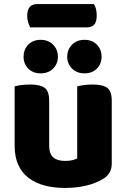

<svg xmlns="http://www.w3.org/2000/svg" viewBox="-20 -909 622 945"><path d="M128 -774Q124 -783 119 -798Q114 -813 114 -829Q114 -862 127 -875.5Q140 -889 163 -889H442Q449 -879 452.5 -864.5Q456 -850 456 -833Q456 -800 443 -787Q430 -774 407 -774ZM52 -484Q63 -487 83.5 -490Q104 -493 128 -493Q178 -493 200 -476.5Q222 -460 222 -413V-193Q222 -152 242 -134.5Q262 -117 300 -117Q323 -117 337.5 -121Q352 -125 360 -129V-484Q371 -487 391.5 -490Q412 -493 436 -493Q486 -493 508 -476.5Q530 -460 530 -413V-104Q530 -54 488 -29Q453 -7 404.5 4.5Q356 16 299 16Q245 16 199.5 4Q154 -8 121 -33Q88 -58 70 -97.5Q52 -137 52 -193ZM265 -630Q265 -595 241.5 -571.5Q218 -548 180 -548Q142 -548 119 -571.5Q96 -595 96 -630Q96 -665 119 -689Q142 -713 180 -713Q218 -713 241.5 -689Q265 -665 265 -630ZM480 -630Q480 -595 457 -571.5Q434 -548 396 -548Q358 -548 334.5 -571.5Q311 -595 311 -630Q311 -665 334.5 -689Q358 -713 396 -713Q434 -713 457 -689Q480 -665 480 -630Z"/></svg>

Font: Baloo 2 ExtraBold
Style: Regular
Weight: 800
Designer: Sarang Kulkarni and Ek Type
Foundry: Ek Type
Version: Version 1.640;hotconv 1.0.111;makeotfexe 2.5.65597; ttfautoh